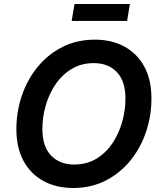

<svg xmlns="http://www.w3.org/2000/svg" viewBox="-20 -937 815 967"><path d="M348.6 9.8Q263.2 9.8 198.7 -25.4Q134.3 -60.5 98.4 -126.7Q62.5 -192.9 62.5 -286.1Q62.5 -374.5 90.1 -455.6Q117.7 -536.6 169.7 -600.1Q221.7 -663.6 294.4 -700.4Q367.2 -737.3 458 -737.3Q542.5 -737.3 606.7 -702.4Q670.9 -667.5 706.8 -601.3Q742.7 -535.2 742.7 -441.4Q742.7 -353 715.1 -271.7Q687.5 -190.4 635.7 -127.2Q584 -64 511.2 -27.1Q438.5 9.8 348.6 9.8ZM353.5 -108.4Q416.5 -108.4 464.6 -137.2Q512.7 -166 545.4 -214.4Q578.1 -262.7 595 -321.5Q611.8 -380.4 611.8 -440.4Q611.8 -528.3 568.6 -573.7Q525.4 -619.1 452.6 -619.1Q389.6 -619.1 341.3 -590.1Q293 -561 260 -512.7Q227.1 -464.4 210.2 -405.5Q193.4 -346.7 193.4 -287.6Q193.4 -199.2 237.1 -153.8Q280.8 -108.4 353.5 -108.4ZM634.3 -917 620.1 -831.5H340.8L355.5 -917Z"/></svg>

Font: Inter Semi Bold
Style: Italic
Weight: 600
Italic angle: -9.39999°
Designer: Rasmus Andersson
Foundry: rsms
Version: Version 4.000;git-3c8e0fc